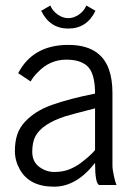

<svg xmlns="http://www.w3.org/2000/svg" viewBox="-20 -686 493 712"><path d="M334 -646Q302.2 -580.1 233.4 -580.1Q164.6 -580.1 132.8 -646L166.5 -665.5Q175.3 -645 194.3 -631.8Q213.4 -618.7 233.4 -618.7Q253.4 -618.7 272.5 -631.8Q291.5 -645 300.3 -665.5ZM173.8 -297.4Q238.8 -320.3 332.5 -338.9Q332.5 -416 302.7 -441.9Q276.4 -464.8 226.1 -464.8Q164.6 -464.8 120.1 -418Q101.1 -398.9 93.8 -383.8L47.4 -414.6Q102.1 -519.5 233.4 -519.5Q351.1 -519.5 383.8 -429.2Q397 -392.6 397 -340.3V-72.3Q397 -58.1 402.3 -33.7Q407.7 -9.3 412.1 0H347.2Q332.5 -7.3 332.5 -82Q263.7 6.3 180.7 6.3Q88.9 6.3 53.2 -58.1Q35.2 -90.8 35.2 -125.7Q35.2 -160.6 43.9 -186.8Q52.7 -212.9 71.5 -233.2Q90.3 -253.4 114.3 -269Q138.2 -284.7 173.8 -297.4ZM111.8 -181.6Q99.6 -159.2 99.6 -123Q99.6 -86.9 125 -67.6Q150.4 -48.3 181.4 -48.3Q212.4 -48.3 236.1 -57.6Q259.8 -66.9 279.3 -81.5Q314.9 -108.4 332.5 -129.4V-284.2Q239.7 -260.3 222.7 -254.9Q136.7 -227.1 111.8 -181.6Z"/></svg>

Font: News Cycle
Style: Regular
Weight: 500
Version: Version 0.5.2